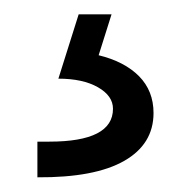

<svg xmlns="http://www.w3.org/2000/svg" viewBox="-20 -20 266 268"><path d="M48.8 177.7Q137.7 177.7 137.7 131.8Q137.7 113.8 116.7 101.8Q95.7 89.8 61.5 89.8L89.8 0H135.7L117.7 57.1Q153.8 65.9 174.1 86.4Q194.3 106.9 194.3 137.7Q194.3 181.2 153.3 204.6Q112.3 228 32.2 227.5V177.7Z"/></svg>

Font: Reddit Sans Fudge
Style: Regular
Weight: 400
Designer: Stephen Hutchings
Foundry: Reddit
Version: Version 1.011